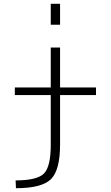

<svg xmlns="http://www.w3.org/2000/svg" viewBox="-20 -770 583 1010"><path d="M58 -270V-310H247V-520H296V-310H485V-270H296V-10Q296 125 248 172.5Q200 220 64 220L62 179Q175 179 211 143Q247 107 247 -8V-270ZM247 -640V-750H296V-640Z"/></svg>

Font: Mplus 1p Light
Style: Regular
Weight: 300
Version: Version 1.061